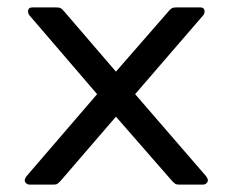

<svg xmlns="http://www.w3.org/2000/svg" viewBox="-20 -500 630 520"><path d="M47 -12Q47 -16 52 -23L243 -245L61 -457Q56 -462 56 -469Q56 -480 68 -480H130Q140 -480 144 -478Q148 -476 153 -470L294 -306L437 -470Q442 -476 446 -478Q450 -480 460 -480H522Q534 -480 534 -469Q534 -462 529 -457L346 -245L538 -23Q543 -16 543 -12Q543 -7 539 -3.5Q535 0 529 0H467Q458 0 455 -2Q452 -4 446 -10L294 -184L144 -10Q138 -4 135 -2Q132 0 123 0H61Q55 0 51 -3.5Q47 -7 47 -12Z"/></svg>

Font: Mitr Light
Style: Regular
Weight: 300
Designer: Thanarat Vachiruckul
Foundry: Cadson Demak
Version: Version 1.002